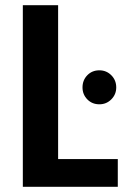

<svg xmlns="http://www.w3.org/2000/svg" viewBox="-20 -720 498 740"><path d="M68 0V-700H204V-107H434V0ZM363 -318Q335 -318 316.5 -337Q298 -356 298 -383Q298 -411 316.5 -430Q335 -449 363 -449Q390 -449 409 -430Q428 -411 428 -383Q428 -356 409 -337Q390 -318 363 -318Z"/></svg>

Font: Albert Sans
Style: Bold
Weight: 700
Designer: Andreas Rasmussen
Foundry: a.Foundry
Version: Version 1.025